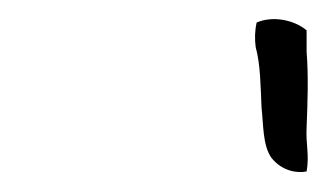

<svg xmlns="http://www.w3.org/2000/svg" viewBox="-20 -755 334 196"><path d="M242 -732C240 -723 240 -715 241 -707C246 -689 246 -666 247 -645C249 -628 248 -607 257 -594C268 -580 284 -578 293 -580C296 -597 292 -608 293 -625C294 -651 295 -677 293 -702V-724C280 -735 258 -739 242 -732Z"/></svg>

Font: SolarCharger
Style: 552
Weight: 400
Designer: Mew Too
Foundry: Cannot Into Space Fonts/KineticPlasma Fonts
Version: Version 1.100